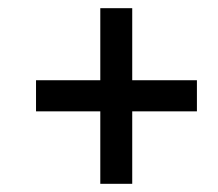

<svg xmlns="http://www.w3.org/2000/svg" viewBox="-20 -592 532 469"><path d="M225 -320H68V-396H225V-572H303V-396H461V-320H303V-143H225Z"/></svg>

Font: Noto Serif NarrowBlack
Style: Italic
Weight: 900
Width: 4
Italic angle: -12°
Designer: Monotype Design Team
Foundry: Monotype Imaging Inc.
Version: Version 1.001